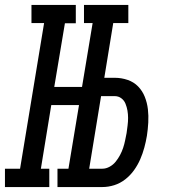

<svg xmlns="http://www.w3.org/2000/svg" viewBox="-62 -755 682 775"><path d="M277 -662V-735H456V-662ZM-42 0V-74H19L116 -662H65V-735H244V-661H200L157 -404H311L298 -331H145L103 -74H137V0ZM170 0V-74H349V0ZM202 0 324 -735H407L359 -441H401Q428 -441 453 -432.5Q478 -424 495.5 -406Q513 -388 522.5 -364Q532 -340 535 -314Q538 -288 536.5 -260.5Q535 -233 531 -207Q527 -183 520.5 -159Q514 -135 504 -112Q494 -89 479 -68Q464 -47 443.5 -31Q423 -15 399 -7.5Q375 0 351 0ZM351 -74Q366 -74 380.5 -82Q395 -90 405 -102.5Q415 -115 422.5 -129Q430 -143 435 -158Q440 -173 443 -188Q446 -203 449 -218Q451 -233 453 -248.5Q455 -264 455 -279Q455 -294 452.5 -308.5Q450 -323 444.5 -336.5Q439 -350 427.5 -358.5Q416 -367 401 -367H346L298 -74Z"/></svg>

Font: Iosevka Curly Slab Extended
Style: Italic
Weight: 400
Width: 7
Italic angle: -9°
Monospace: yes
Designer: Belleve Invis
Foundry: Belleve Invis
Version: Version 11.1.0; ttfautohint (v1.8.3)